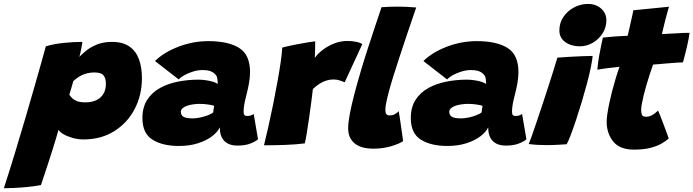

<svg xmlns="http://www.w3.org/2000/svg" viewBox="-133 -752 3608 999"><path d="M-113 227.5Q-85 141.5 -56.5 48Q-28 -45.5 -1.5 -135.8Q25 -226 47 -303.2Q69 -380.5 84.5 -435Q100 -489.5 105.5 -511Q147.5 -523.5 198.2 -528.8Q249 -534 296 -534Q293 -515.5 289 -494.8Q285 -474 280 -456Q291 -468 313 -486.5Q335 -505 369 -519.5Q403 -534 449.5 -534Q506.5 -534 540.8 -509.8Q575 -485.5 590.2 -443.2Q605.5 -401 605.5 -346Q605.5 -257.5 567.8 -185Q530 -112.5 461.5 -69.5Q393 -26.5 300.5 -26.5Q272 -26.5 244.2 -34.5Q216.5 -42.5 196.5 -54.2Q176.5 -66 171.5 -77Q168 -64 159.8 -36.2Q151.5 -8.5 140.5 26.5Q129.5 61.5 117.8 97.2Q106 133 96 163.2Q86 193.5 80 211Q45.5 217.5 8.2 221Q-29 224.5 -61.2 226Q-93.5 227.5 -113 227.5ZM311.5 -219.5Q343.5 -219.5 367.2 -230.2Q391 -241 404.5 -262.8Q418 -284.5 418 -317Q418 -343.5 406.2 -359.2Q394.5 -375 358 -375Q338.5 -375 322 -371Q305.5 -367 292.2 -360.5Q279 -354 268 -346Q257 -338 248 -329.5Q247 -325 245 -317.8Q243 -310.5 240.5 -302Q238 -293.5 235.5 -285.2Q233 -277 231 -270.2Q229 -263.5 227.5 -259.5Q233 -251 242 -241.8Q251 -232.5 267.2 -226Q283.5 -219.5 311.5 -219.5Z M798 7.5Q713 7.5 660.5 -25.2Q608 -58 608 -137.5Q608 -194 632.8 -232.5Q657.5 -271 699.2 -294Q741 -317 792.8 -327.2Q844.5 -337.5 899 -337.5Q920 -337.5 940.8 -334.2Q961.5 -331 977.8 -325.8Q994 -320.5 1000 -314.5Q1000 -320 998.8 -335.5Q997.5 -351 992 -359Q982.5 -372.5 966.2 -380Q950 -387.5 919.5 -387.5Q898 -387.5 873.2 -380.2Q848.5 -373 828 -361.8Q807.5 -350.5 797 -338.5L673.5 -434.5Q720.5 -480.5 796 -509.2Q871.5 -538 951.5 -538Q1054 -538 1111 -502.8Q1168 -467.5 1168 -377Q1168 -349 1162.2 -317.2Q1156.5 -285.5 1148.5 -255.5Q1142.5 -232.5 1138.5 -211Q1134.5 -189.5 1134.5 -171Q1134.5 -157.5 1139 -153Q1143.5 -148.5 1152 -148.5Q1163.5 -148.5 1171.8 -151.2Q1180 -154 1187 -159L1209.5 -27.5Q1199 -17 1171.5 -5.8Q1144 5.5 1102.5 5.5Q1058 5.5 1034.2 -18.5Q1010.5 -42.5 1010.5 -89.5Q999.5 -65 970 -42.8Q940.5 -20.5 896.8 -6.5Q853 7.5 798 7.5ZM870 -136Q888 -136 909.8 -140.8Q931.5 -145.5 950 -152.8Q968.5 -160 976.5 -167.5Q976.5 -173 978.2 -184.2Q980 -195.5 981.5 -201Q973.5 -205 950.5 -208.2Q927.5 -211.5 905.5 -211.5Q890 -211.5 873 -209.2Q856 -207 841.2 -202Q826.5 -197 817.2 -189Q808 -181 808 -170Q808 -153 821.5 -144.5Q835 -136 870 -136Z M1505 -451Q1519.5 -472 1545.8 -492.2Q1572 -512.5 1605.5 -525.8Q1639 -539 1676 -539Q1698.5 -539 1721.8 -534Q1745 -529 1752 -522L1660.5 -324Q1651 -328 1636 -333.2Q1621 -338.5 1602 -338.5Q1583 -338.5 1564.8 -332.8Q1546.5 -327 1529.2 -316Q1512 -305 1495 -289Q1492 -263.5 1486.8 -222.5Q1481.5 -181.5 1475.2 -137.5Q1469 -93.5 1463 -57.8Q1457 -22 1453 -6Q1407 0 1350.5 2Q1294 4 1240.5 4Q1250.5 -36.5 1263 -91.5Q1275.5 -146.5 1287.8 -207.2Q1300 -268 1310.5 -326Q1321 -384 1327.8 -431Q1334.5 -478 1335.5 -504.5Q1368.5 -513 1405.5 -520.2Q1442.5 -527.5 1471 -532Q1499.5 -536.5 1507 -537Q1507 -520 1506.5 -492.8Q1506 -465.5 1505 -451Z M1964.5 -17.5Q1944.5 -4 1902.2 8.8Q1860 21.5 1809.5 21.5Q1745.5 21.5 1712 -6.2Q1678.5 -34 1678.5 -84.5Q1678.5 -114 1687.2 -160Q1696 -206 1710.8 -262.5Q1725.5 -319 1743.8 -380.5Q1762 -442 1781.8 -502.8Q1801.5 -563.5 1819.8 -618Q1838 -672.5 1852 -714.5Q1897 -717.5 1934.5 -717.5Q1958 -717.5 1981 -716.5Q2004 -715.5 2032.5 -713Q2006.5 -637 1984.5 -572Q1962.5 -507 1944.8 -452.5Q1927 -398 1913.2 -354Q1899.5 -310 1890.5 -276.2Q1881.5 -242.5 1876.8 -218.8Q1872 -195 1872 -181Q1872 -167 1876.8 -159.2Q1881.5 -151.5 1893.5 -151.5Q1909 -151.5 1920.5 -157.5Q1932 -163.5 1941.5 -173.5Q1943 -166 1946.5 -143.5Q1950 -121 1953.8 -93.8Q1957.5 -66.5 1960.8 -44.8Q1964 -23 1964.5 -17.5Z M2194.5 7.5Q2109.5 7.5 2057 -25.2Q2004.5 -58 2004.5 -137.5Q2004.5 -194 2029.2 -232.5Q2054 -271 2095.8 -294Q2137.5 -317 2189.2 -327.2Q2241 -337.5 2295.5 -337.5Q2316.5 -337.5 2337.2 -334.2Q2358 -331 2374.2 -325.8Q2390.5 -320.5 2396.5 -314.5Q2396.5 -320 2395.2 -335.5Q2394 -351 2388.5 -359Q2379 -372.5 2362.8 -380Q2346.5 -387.5 2316 -387.5Q2294.5 -387.5 2269.8 -380.2Q2245 -373 2224.5 -361.8Q2204 -350.5 2193.5 -338.5L2070 -434.5Q2117 -480.5 2192.5 -509.2Q2268 -538 2348 -538Q2450.5 -538 2507.5 -502.8Q2564.5 -467.5 2564.5 -377Q2564.5 -349 2558.8 -317.2Q2553 -285.5 2545 -255.5Q2539 -232.5 2535 -211Q2531 -189.5 2531 -171Q2531 -157.5 2535.5 -153Q2540 -148.5 2548.5 -148.5Q2560 -148.5 2568.2 -151.2Q2576.5 -154 2583.5 -159L2606 -27.5Q2595.5 -17 2568 -5.8Q2540.5 5.5 2499 5.5Q2454.5 5.5 2430.8 -18.5Q2407 -42.5 2407 -89.5Q2396 -65 2366.5 -42.8Q2337 -20.5 2293.2 -6.5Q2249.5 7.5 2194.5 7.5ZM2266.5 -136Q2284.5 -136 2306.2 -140.8Q2328 -145.5 2346.5 -152.8Q2365 -160 2373 -167.5Q2373 -173 2374.8 -184.2Q2376.5 -195.5 2378 -201Q2370 -205 2347 -208.2Q2324 -211.5 2302 -211.5Q2286.5 -211.5 2269.5 -209.2Q2252.5 -207 2237.8 -202Q2223 -197 2213.8 -189Q2204.5 -181 2204.5 -170Q2204.5 -153 2218 -144.5Q2231.5 -136 2266.5 -136Z M2815.5 -1.5Q2806 -1 2775.8 1Q2745.5 3 2712 3Q2689 3 2665.2 1.8Q2641.5 0.5 2618 -2.5Q2623 -13.5 2633.5 -43.2Q2644 -73 2658.2 -115Q2672.5 -157 2688.2 -204.5Q2704 -252 2719.2 -299Q2734.5 -346 2747 -386Q2759.5 -426 2767 -452Q2789 -454 2823.8 -456Q2858.5 -458 2893.2 -459.5Q2928 -461 2950.5 -461Q2949.5 -443 2941.2 -402Q2933 -361 2920 -313.5Q2908 -268.5 2893.5 -220.2Q2879 -172 2864.2 -127.8Q2849.5 -83.5 2836.8 -50Q2824 -16.5 2815.5 -1.5ZM2883.5 -511Q2839 -511 2808.2 -533Q2777.5 -555 2777.5 -593.5Q2777.5 -633.5 2798.8 -664.5Q2820 -695.5 2854 -713.5Q2888 -731.5 2927 -731.5Q2968 -731.5 2995 -707.2Q3022 -683 3022 -646Q3022 -610 3002.8 -579.2Q2983.5 -548.5 2952 -529.8Q2920.5 -511 2883.5 -511Z M3346.5 -32Q3331.5 -17.5 3307.5 -4Q3283.5 9.5 3248.5 18Q3213.5 26.5 3166 26.5Q3091 26.5 3057.2 -16.2Q3023.5 -59 3023.5 -118.5Q3023.5 -134.5 3027.2 -160Q3031 -185.5 3037.5 -216.2Q3044 -247 3052.5 -280Q3061 -313 3070.8 -345Q3080.5 -377 3090.5 -404.5Q3057 -401 3023.5 -396.8Q2990 -392.5 2975 -389.5Q2978 -425.5 2984.5 -462Q2991 -498.5 2996.8 -524.8Q3002.5 -551 3004 -556.5Q3035 -560 3065.8 -562.2Q3096.5 -564.5 3133 -566Q3137 -583.5 3141.2 -601.5Q3145.5 -619.5 3149 -636.5Q3153 -653.5 3156.8 -671.2Q3160.5 -689 3162.5 -698.5L3348 -717Q3347 -714 3344.2 -704.8Q3341.5 -695.5 3337.8 -681.8Q3334 -668 3329.5 -651Q3325.5 -635.5 3320.8 -616Q3316 -596.5 3311 -574.5Q3328.5 -575.5 3351 -576.8Q3373.5 -578 3386.5 -578.5Q3406.5 -580 3420.2 -580.5Q3434 -581 3442.8 -581Q3451.5 -581 3455 -581Q3451 -550.5 3440.8 -506.8Q3430.5 -463 3420.5 -427.5Q3415.5 -427.5 3388.2 -426Q3361 -424.5 3336 -422Q3319.5 -420.5 3300 -418.8Q3280.5 -417 3265 -416Q3256 -390.5 3247 -363Q3238 -335.5 3230 -308Q3222 -280.5 3216 -255.8Q3210 -231 3206.5 -211.2Q3203 -191.5 3203 -179Q3203 -162.5 3207.8 -153.5Q3212.5 -144.5 3230 -144.5Q3242 -144.5 3253 -149.5Q3264 -154.5 3273.5 -161.8Q3283 -169 3291 -176.5Q3294 -171 3302.2 -150.2Q3310.5 -129.5 3320 -104Q3329.5 -78.5 3337 -58Q3344.5 -37.5 3346.5 -32Z"/></svg>

Font: Grandstander Thin Black
Style: Italic
Weight: 900
Italic angle: -15°
Version: Version 1.200